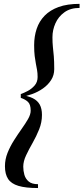

<svg xmlns="http://www.w3.org/2000/svg" viewBox="-20 -800 422 970"><path d="M85 -310V-325Q100.5 -330 120.2 -340.5Q140 -351 155 -368.2Q170 -385.5 170 -411Q170 -431 167.2 -446.5Q164.5 -462 161.2 -478.5Q158 -495 155.2 -517Q152.5 -539 152.5 -571.5Q152.5 -616 165.2 -654.2Q178 -692.5 205.5 -720.8Q233 -749 276.5 -764.8Q320 -780.5 382 -780.5V-760Q336 -760 305.5 -738Q275 -716 260 -682.2Q245 -648.5 245 -612Q245 -584 247.2 -562.8Q249.5 -541.5 251.8 -516.2Q254 -491 254 -451Q254 -420 238.2 -395.5Q222.5 -371 197.2 -353.2Q172 -335.5 142.5 -324.8Q113 -314 85 -310ZM172 150Q109.5 150 73 139Q36.5 128 20.8 103.8Q5 79.5 5 40Q5 5 18.2 -28Q31.5 -61 50.8 -91.2Q70 -121.5 89.2 -148.5Q108.5 -175.5 121.8 -198.8Q135 -222 135 -241Q135 -272 121.5 -285Q108 -298 85 -305.5V-320.5Q122 -315.5 145.8 -303.8Q169.5 -292 180.8 -271.5Q192 -251 192 -219.5Q192 -182 177.8 -146.5Q163.5 -111 144.8 -78.2Q126 -45.5 111.8 -15.2Q97.5 15 97.5 42Q97.5 63 103.2 83.2Q109 103.5 125 117Q141 130.5 172 130.5Z"/></svg>

Font: Bodoni Moda SC
Style: Italic
Weight: 400
Italic angle: -13°
Designer: Owen Earl
Foundry: indestructible type
Version: Version 2.005